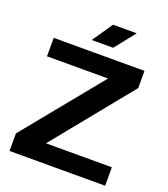

<svg xmlns="http://www.w3.org/2000/svg" viewBox="-163 -1039 1007 1153"><g transform="rotate(20 340.0 -462.5)"><path d="M34 0V-112L441 -611H51V-729H631V-619L224 -118H645V0ZM270 -795 359 -925H510L407 -795Z"/></g></svg>

Font: Hubot Sans SemiBold
Style: Regular
Weight: 600
Designer: Deni Anggara
Foundry: GitHub, Inc., Subsidiary of Microsoft Corporation
Version: Version 2.000